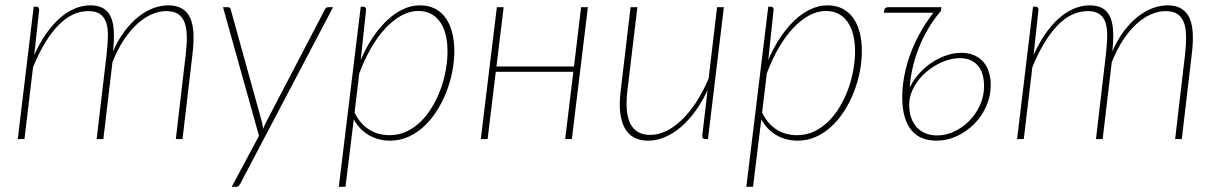

<svg xmlns="http://www.w3.org/2000/svg" viewBox="-20 -520 4554 718"><path d="M46.5 0 106 -495H116Q121.5 -495 124 -491.5Q126.5 -488 126.5 -483.5L108 -314Q127.5 -357.5 151.2 -392Q175 -426.5 201.8 -450.5Q228.5 -474.5 257.8 -487.2Q287 -500 317.5 -500Q348 -500 367 -488.5Q386 -477 395.2 -454.8Q404.5 -432.5 405.8 -400.5Q407 -368.5 402.5 -327.5Q421.5 -371 446 -403.5Q470.5 -436 497.8 -457.5Q525 -479 553.5 -489.5Q582 -500 609 -500Q641 -500 661.2 -487.5Q681.5 -475 691.8 -451.5Q702 -428 703.5 -393.8Q705 -359.5 699.5 -315.5L662.5 0H637.5L674.5 -315.5Q679 -354.5 678.5 -384.8Q678 -415 670.2 -435.8Q662.5 -456.5 646 -467.5Q629.5 -478.5 602 -478.5Q576 -478.5 548.5 -467Q521 -455.5 494.8 -432Q468.5 -408.5 444.2 -372.5Q420 -336.5 400.5 -287.5L366.5 0H341.5L378.5 -315.5Q383 -354.5 383.5 -384.8Q384 -415 377 -435.8Q370 -456.5 354.2 -467.5Q338.5 -478.5 311 -478.5Q249 -478.5 197 -424.2Q145 -370 103.5 -268.5L71.5 0Z M1225.5 -493 878 168Q872.5 178.5 863.5 178.5H846.5L948.5 -12L814 -493H832.5Q841.5 -493 843 -484L960 -62Q961.5 -56 962.2 -50Q963 -44 964 -38Q968.5 -50 974.5 -62L1195.5 -485.5Q1199.5 -493 1207 -493Z M1306 -99Q1317.5 -75.5 1332 -59.5Q1346.5 -43.5 1363.5 -33.5Q1380.5 -23.5 1399 -19Q1417.5 -14.5 1437 -14.5Q1471 -14.5 1500.2 -28.2Q1529.5 -42 1553.8 -65.8Q1578 -89.5 1596.5 -120.8Q1615 -152 1627.8 -186.8Q1640.5 -221.5 1647 -257.8Q1653.5 -294 1653.5 -327.5Q1653.5 -362.5 1646.5 -390.5Q1639.5 -418.5 1625.5 -438.2Q1611.5 -458 1591.2 -468.5Q1571 -479 1544 -479Q1513 -479 1482.2 -462.5Q1451.5 -446 1422.8 -415.8Q1394 -385.5 1368.8 -342.2Q1343.5 -299 1323.5 -245.5ZM1329 -296Q1348.5 -341.5 1373.5 -379Q1398.5 -416.5 1427 -443.5Q1455.5 -470.5 1486.8 -485.2Q1518 -500 1550 -500Q1582.5 -500 1606.8 -487.5Q1631 -475 1647 -452.2Q1663 -429.5 1671 -398Q1679 -366.5 1679 -329Q1679 -292 1671.5 -253Q1664 -214 1649.5 -176.8Q1635 -139.5 1614 -106.2Q1593 -73 1566.2 -48Q1539.5 -23 1507.5 -8.5Q1475.5 6 1438.5 6Q1417.5 6 1397.8 1Q1378 -4 1360.5 -14Q1343 -24 1328.2 -39Q1313.5 -54 1303 -74L1272 178.5H1247L1329 -495H1338.5Q1344.5 -495 1346.8 -491.5Q1349 -488 1349 -483.5Z M2178.5 -493 2118.5 0H2093.5L2124 -251.5H1834L1803.5 0H1778L1838 -493H1863.5L1836.5 -271.5H2126.5L2153 -493Z M2687 -493 2627.5 0H2617Q2611 0 2608.5 -3.5Q2606 -7 2606 -11.5L2626 -183Q2606 -139.5 2580.5 -104.5Q2555 -69.5 2526.2 -45Q2497.5 -20.5 2466.5 -7.2Q2435.5 6 2405 6Q2341 6 2315.5 -42.5Q2290 -91 2301 -179L2338 -493H2363.5L2326 -179Q2321.5 -140 2324 -109.8Q2326.5 -79.5 2336.8 -58.5Q2347 -37.5 2365.5 -26.5Q2384 -15.5 2411.5 -15.5Q2441.5 -15.5 2471.8 -30.2Q2502 -45 2530.5 -72.5Q2559 -100 2584.2 -139Q2609.5 -178 2630 -226.5L2661.5 -493Z M2830 -99Q2841.5 -75.5 2856 -59.5Q2870.5 -43.5 2887.5 -33.5Q2904.5 -23.5 2923 -19Q2941.5 -14.5 2961 -14.5Q2995 -14.5 3024.2 -28.2Q3053.5 -42 3077.8 -65.8Q3102 -89.5 3120.5 -120.8Q3139 -152 3151.8 -186.8Q3164.5 -221.5 3171 -257.8Q3177.5 -294 3177.5 -327.5Q3177.5 -362.5 3170.5 -390.5Q3163.5 -418.5 3149.5 -438.2Q3135.5 -458 3115.2 -468.5Q3095 -479 3068 -479Q3037 -479 3006.2 -462.5Q2975.5 -446 2946.8 -415.8Q2918 -385.5 2892.8 -342.2Q2867.5 -299 2847.5 -245.5ZM2853 -296Q2872.5 -341.5 2897.5 -379Q2922.5 -416.5 2951 -443.5Q2979.5 -470.5 3010.8 -485.2Q3042 -500 3074 -500Q3106.5 -500 3130.8 -487.5Q3155 -475 3171 -452.2Q3187 -429.5 3195 -398Q3203 -366.5 3203 -329Q3203 -292 3195.5 -253Q3188 -214 3173.5 -176.8Q3159 -139.5 3138 -106.2Q3117 -73 3090.2 -48Q3063.5 -23 3031.5 -8.5Q2999.5 6 2962.5 6Q2941.5 6 2921.8 1Q2902 -4 2884.5 -14Q2867 -24 2852.2 -39Q2837.5 -54 2827 -74L2796 178.5H2771L2853 -495H2862.5Q2868.5 -495 2870.8 -491.5Q2873 -488 2873 -483.5Z M3484 -13.5Q3517 -13.5 3548.5 -28.2Q3580 -43 3604.8 -68.2Q3629.5 -93.5 3644.8 -127Q3660 -160.5 3660 -198.5Q3660 -219.5 3655.2 -238.2Q3650.5 -257 3639.8 -271.2Q3629 -285.5 3611.8 -294Q3594.5 -302.5 3570 -302.5Q3548.5 -302.5 3526.2 -296Q3504 -289.5 3482.8 -277.8Q3461.5 -266 3442.8 -249.8Q3424 -233.5 3410.2 -214.2Q3396.5 -195 3388.2 -173.2Q3380 -151.5 3380 -128.5Q3380 -100.5 3387.8 -79Q3395.5 -57.5 3409.2 -43Q3423 -28.5 3442 -21Q3461 -13.5 3484 -13.5ZM3499 -479.5Q3469.5 -445 3448.2 -407.8Q3427 -370.5 3413 -333.2Q3399 -296 3391.5 -260.2Q3384 -224.5 3382 -192.5Q3395 -220 3416.2 -244Q3437.5 -268 3463.2 -285.2Q3489 -302.5 3517.8 -312.5Q3546.5 -322.5 3575 -322.5Q3602.5 -322.5 3623.2 -313.2Q3644 -304 3657.8 -288Q3671.5 -272 3678.2 -249.8Q3685 -227.5 3685 -202Q3685 -161.5 3668.8 -124Q3652.5 -86.5 3624.5 -57.8Q3596.5 -29 3559.5 -11.5Q3522.5 6 3481 6Q3453.5 6 3430.2 -2.8Q3407 -11.5 3390 -31Q3373 -50.5 3363.5 -81.5Q3354 -112.5 3354 -157.5Q3354 -193 3361 -232.2Q3368 -271.5 3382.2 -312Q3396.5 -352.5 3418.5 -393Q3440.5 -433.5 3470.5 -472.5H3285.5L3286.5 -481Q3288 -493 3301.5 -493H3500.5Z M3783.5 0 3843 -495H3853Q3858.5 -495 3861 -491.5Q3863.5 -488 3863.5 -483.5L3845 -314Q3864.5 -357.5 3888.2 -392Q3912 -426.5 3938.8 -450.5Q3965.5 -474.5 3994.8 -487.2Q4024 -500 4054.5 -500Q4085 -500 4104 -488.5Q4123 -477 4132.2 -454.8Q4141.5 -432.5 4142.8 -400.5Q4144 -368.5 4139.5 -327.5Q4158.5 -371 4183 -403.5Q4207.5 -436 4234.8 -457.5Q4262 -479 4290.5 -489.5Q4319 -500 4346 -500Q4378 -500 4398.2 -487.5Q4418.5 -475 4428.8 -451.5Q4439 -428 4440.5 -393.8Q4442 -359.5 4436.5 -315.5L4399.5 0H4374.5L4411.5 -315.5Q4416 -354.5 4415.5 -384.8Q4415 -415 4407.2 -435.8Q4399.5 -456.5 4383 -467.5Q4366.5 -478.5 4339 -478.5Q4313 -478.5 4285.5 -467Q4258 -455.5 4231.8 -432Q4205.5 -408.5 4181.2 -372.5Q4157 -336.5 4137.5 -287.5L4103.5 0H4078.5L4115.5 -315.5Q4120 -354.5 4120.5 -384.8Q4121 -415 4114 -435.8Q4107 -456.5 4091.2 -467.5Q4075.5 -478.5 4048 -478.5Q3986 -478.5 3934 -424.2Q3882 -370 3840.5 -268.5L3808.5 0Z"/></svg>

Font: Lato ExtraLight
Style: Italic
Weight: 275
Italic angle: -7°
Designer: Lukasz Dziedzic with Adam Twardoch and Botio Nikoltchev
Foundry: tyPoland Lukasz Dziedzic
Version: Version 2.015; 2015-08-06; http://www.latofonts.com/